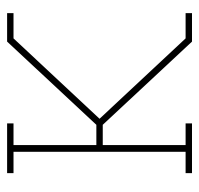

<svg xmlns="http://www.w3.org/2000/svg" viewBox="-30 -530 560 540"><g transform="rotate(-90 250.0 -260.0)"><path d="M33 0V-18H93V-502H33V-520H173V-502H112V-269H169L403 -520H483V-502H412L186 -260L412 -18H483V0H403L169 -251H112V-18H173V0Z"/></g></svg>

Font: Iosevka Curly Slab Thin
Style: Regular
Weight: 100
Monospace: yes
Designer: Belleve Invis
Foundry: Belleve Invis
Version: Version 22.1.2; ttfautohint (v1.8.4)